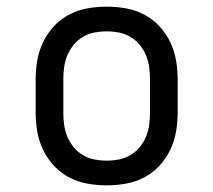

<svg xmlns="http://www.w3.org/2000/svg" viewBox="-20 -548 640 576"><path d="M300 8Q271 8 242.5 3Q214 -2 188 -15.5Q162 -29 142 -50.5Q122 -72 109.5 -98Q97 -124 92 -152.5Q87 -181 87 -210V-310Q87 -339 92 -367.5Q97 -396 109.5 -422Q122 -448 142 -469.5Q162 -491 188 -504.5Q214 -518 242.5 -523Q271 -528 300 -528Q329 -528 357.5 -523Q386 -518 412 -504.5Q438 -491 458 -469.5Q478 -448 490.5 -422Q503 -396 508 -367.5Q513 -339 513 -310V-210Q513 -181 508 -152.5Q503 -124 490.5 -98Q478 -72 458 -50.5Q438 -29 412 -15.5Q386 -2 357.5 3Q329 8 300 8ZM300 -66Q318 -66 336.5 -69.5Q355 -73 371 -82.5Q387 -92 399 -106.5Q411 -121 418 -138Q425 -155 427.5 -173.5Q430 -192 430 -210V-310Q430 -328 427.5 -346.5Q425 -365 418 -382Q411 -399 399 -413.5Q387 -428 371 -437.5Q355 -447 336.5 -450.5Q318 -454 300 -454Q282 -454 263.5 -450.5Q245 -447 229 -437.5Q213 -428 201 -413.5Q189 -399 182 -382Q175 -365 172.5 -346.5Q170 -328 170 -310V-210Q170 -192 172.5 -173.5Q175 -155 182 -138Q189 -121 201 -106.5Q213 -92 229 -82.5Q245 -73 263.5 -69.5Q282 -66 300 -66Z"/></svg>

Font: Iosevka HT Extended
Style: Regular
Weight: 400
Width: 7
Monospace: yes
Designer: Belleve Invis
Foundry: Belleve Invis
Version: Version 32.3.0; ttfautohint (v1.8.4)